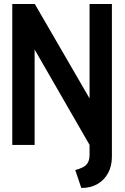

<svg xmlns="http://www.w3.org/2000/svg" viewBox="-20 -720 619 954"><path d="M536 59V-700H425V-231L153 -700H41V0H152V-474L425 0V48Q425 73 416.5 88Q408 103 392 111Q376 119 354 125L384 214Q431 214 465 194Q499 174 517.5 139Q536 104 536 59Z"/></svg>

Font: Advent Pro
Style: Bold
Weight: 700
Designer: VivaRado, Andreas Kalpakidis
Foundry: VivaRado, Andreas Kalpakidis
Version: Version 3.000